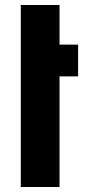

<svg xmlns="http://www.w3.org/2000/svg" viewBox="-20 -747 351 767"><path d="M217.8 0H63V-727.1H217.8V-568.8H292V-441.9H217.8Z"/></svg>

Font: Telcell.Market
Style: Bold
Weight: 700
Designer: Rasmus Andersson, Sedrak Mkrtchyan
Version: Version 3.019;git-0a5106e0b